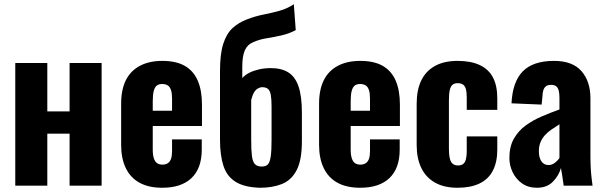

<svg xmlns="http://www.w3.org/2000/svg" viewBox="-20 -875 2849 905"><path d="M52 0V-578H203V-350H308V-578H459V0H308V-245H203V0Z M745 10Q681 10 638 -13.5Q595 -37 573 -82.5Q551 -128 551 -192V-386Q551 -452 573 -496.5Q595 -541 639 -564.5Q683 -588 745 -588Q811 -588 852 -564Q893 -540 912.5 -494Q932 -448 932 -382V-281H700V-169Q700 -144 705.5 -128Q711 -112 721 -105.5Q731 -99 746 -99Q760 -99 770.5 -105.5Q781 -112 786 -126Q791 -140 791 -163V-218H931V-170Q931 -82 883 -36Q835 10 745 10ZM700 -353H791V-410Q791 -435 786 -450.5Q781 -466 770.5 -472.5Q760 -479 744 -479Q729 -479 719.5 -472Q710 -465 705 -447.5Q700 -430 700 -398Z M1206 10Q1132 8 1090.5 -18Q1049 -44 1033 -94Q1017 -144 1017 -215V-541Q1017 -621 1032.5 -669Q1048 -717 1076.5 -743Q1105 -769 1145 -784Q1184 -799 1222.5 -806.5Q1261 -814 1297 -824Q1333 -834 1365 -855L1374 -733Q1342 -716 1306 -708Q1270 -700 1236 -694.5Q1202 -689 1173 -676Q1146 -665 1134 -637.5Q1122 -610 1122 -562V-507Q1135 -522 1155 -532Q1175 -542 1201 -548Q1227 -554 1257 -554Q1306 -554 1338.5 -534Q1371 -514 1387 -468Q1403 -422 1403 -343V-209Q1403 -120 1378 -72.5Q1353 -25 1308.5 -7.5Q1264 10 1206 10ZM1213 -90Q1233 -90 1242.5 -100Q1252 -110 1256 -137Q1260 -164 1260 -215V-373Q1260 -407 1256.5 -427Q1253 -447 1243.5 -455.5Q1234 -464 1216 -464Q1206 -464 1195.5 -458Q1185 -452 1177.5 -439.5Q1170 -427 1164 -404V-217Q1164 -167 1167.5 -139.5Q1171 -112 1182 -101Q1193 -90 1213 -90Z M1678 10Q1614 10 1571 -13.5Q1528 -37 1506 -82.5Q1484 -128 1484 -192V-386Q1484 -452 1506 -496.5Q1528 -541 1572 -564.5Q1616 -588 1678 -588Q1744 -588 1785 -564Q1826 -540 1845.5 -494Q1865 -448 1865 -382V-281H1633V-169Q1633 -144 1638.5 -128Q1644 -112 1654 -105.5Q1664 -99 1679 -99Q1693 -99 1703.5 -105.5Q1714 -112 1719 -126Q1724 -140 1724 -163V-218H1864V-170Q1864 -82 1816 -36Q1768 10 1678 10ZM1633 -353H1724V-410Q1724 -435 1719 -450.5Q1714 -466 1703.5 -472.5Q1693 -479 1677 -479Q1662 -479 1652.5 -472Q1643 -465 1638 -447.5Q1633 -430 1633 -398Z M2137 10Q2073 10 2030 -14.5Q1987 -39 1965.5 -84Q1944 -129 1944 -191V-386Q1944 -451 1965.5 -495.5Q1987 -540 2030 -564Q2073 -588 2137 -588Q2199 -588 2241 -568.5Q2283 -549 2303.5 -510Q2324 -471 2324 -412V-357H2180V-416Q2180 -442 2175.5 -456.5Q2171 -471 2161.5 -477Q2152 -483 2137 -483Q2122 -483 2113 -475.5Q2104 -468 2100 -450.5Q2096 -433 2096 -402V-175Q2096 -128 2106.5 -111.5Q2117 -95 2138 -95Q2154 -95 2163 -102Q2172 -109 2176 -124Q2180 -139 2180 -162V-232H2324V-169Q2324 -111 2303 -70.5Q2282 -30 2240 -10Q2198 10 2137 10Z M2511 10Q2469 10 2440 -11Q2411 -32 2396 -64Q2381 -96 2381 -130Q2381 -184 2402 -221Q2423 -258 2457 -283Q2491 -308 2533 -326Q2575 -344 2617 -359V-413Q2617 -432 2614 -446Q2611 -460 2602.5 -467.5Q2594 -475 2578 -475Q2562 -475 2553.5 -468.5Q2545 -462 2541 -449.5Q2537 -437 2537 -422L2533 -382L2391 -388Q2396 -490 2444.5 -539Q2493 -588 2591 -588Q2679 -588 2721 -539.5Q2763 -491 2763 -412V-143Q2763 -109 2764.5 -82.5Q2766 -56 2768.5 -35.5Q2771 -15 2773 0H2637Q2634 -22 2630 -48Q2626 -74 2624 -83Q2614 -47 2586 -18.5Q2558 10 2511 10ZM2566 -97Q2577 -97 2586.5 -102Q2596 -107 2604 -115Q2612 -123 2617 -130V-289Q2596 -276 2578 -263.5Q2560 -251 2547 -236Q2534 -221 2527 -203Q2520 -185 2520 -162Q2520 -132 2532 -114.5Q2544 -97 2566 -97Z"/></svg>

Font: Oswald SemiBold
Style: Regular
Weight: 600
Designer: Vernon Adams
Foundry: Vernon Adams
Version: Version 4.103;gftools[0.9.33.dev8+g029e19f]